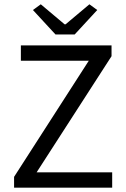

<svg xmlns="http://www.w3.org/2000/svg" viewBox="-20 -865 579 885"><path d="M44.9 0V-49.8L389.2 -585H76.2V-655.8H494.1V-606L148.9 -70.8H497.1V0ZM235.8 -706.1 131.8 -818.8 168 -845.2 277.8 -752.9H282.2L392.1 -845.2L428.2 -818.8L324.2 -706.1Z"/></svg>

Font: Source Sans Pro
Style: Regular
Weight: 400
Designer: Paul D. Hunt
Foundry: Adobe Systems Incorporated
Version: Version 3.006;hotconv 1.0.111;makeotfexe 2.5.65597